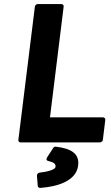

<svg xmlns="http://www.w3.org/2000/svg" viewBox="-20 -686 542 941"><path d="M70 0C69 5 73 12 81 12H469C474 12 483 8 484 0L496 -98C497 -103 493 -111 485 -111H225L292 -654C293 -659 289 -666 281 -666H165C160 -666 152 -662 151 -654ZM254 33C249 32 244 34 241 39L211 85C202 100 215 103 217 103C246 110 254 118 252 132C251 142 228 154 174 160C165 161 161 169 161 175L165 225C165 230 170 235 177 235C262 229 354 201 363 125C370 69 332 42 254 33Z"/></svg>

Font: Falling Sky
Style: BdObl
Weight: 700
Designer: Paul D. Hunt
Foundry: Adobe Systems Incorporated
Version: Version 1.02